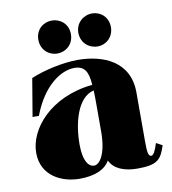

<svg xmlns="http://www.w3.org/2000/svg" viewBox="-81 -780 774 865"><g transform="rotate(-10 305.5 -347.0)"><path d="M214 15C285 15 331 -6 353 -44C371 -4 418 15 478 15C570 15 588 -6 608 -69L580 -84C569 -49 560 -31 549 -31C535 -32 533 -54 533 -101V-324C533 -466 414 -514 297 -514C232 -514 142 -495 82 -469L53 -296H82C132 -429 217 -481 276 -481C323 -481 339 -453 343 -392C147 -372 41 -241 41 -134C41 -25 137 15 214 15ZM288 -32C266 -32 240 -57 240 -137C240 -233 268 -348 345 -366C346 -346 346 -319 346 -296V-179C346 -74 313 -31 288 -32ZM213 -558C252 -558 288 -587 288 -634C288 -681 252 -709 213 -709C175 -709 139 -681 139 -634C139 -587 175 -558 213 -558ZM398 -558C435 -558 471 -587 471 -634C471 -681 435 -709 398 -709C358 -709 322 -679 322 -634C322 -587 358 -558 398 -558Z"/></g></svg>

Font: Sprat Condesed
Style: Bold
Weight: 700
Width: 3
Designer: Ethan Nakache
Foundry: Collletttivo
Version: Version 2.000;Glyphs 3.2 (3217)